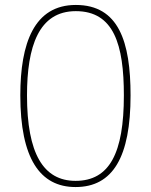

<svg xmlns="http://www.w3.org/2000/svg" viewBox="-20 -745 610 775"><path d="M507 -360C507 -577 459 -725 286 -725C118 -725 62 -571 62 -360C62 -106 141 10 285 10C436 10 507 -112 507 -360ZM89 -360C89 -557 136 -700 286 -700C440 -700 480 -564 480 -360C480 -127 422 -15 285 -15C155 -15 89 -125 89 -360Z"/></svg>

Font: Noto Sans Arabic UI Th
Style: Regular
Weight: 100
Designer: Monotype Design Team, Nadine Chahine and Nizar Qandah
Foundry: Monotype Imaging Inc.
Version: Version 2.010